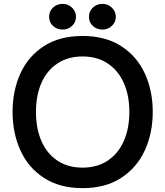

<svg xmlns="http://www.w3.org/2000/svg" viewBox="-20 -961 855 993"><path d="M45 -382Q45 -491 85 -580Q125 -669 206.5 -722Q288 -775 407 -775Q526 -775 607.5 -722Q689 -669 729.5 -580Q770 -491 770 -382Q770 -274 729.5 -184.5Q689 -95 607.5 -41.5Q526 12 407 12Q288 12 206.5 -41.5Q125 -95 85 -184.5Q45 -274 45 -382ZM649 -382Q649 -467 620.5 -531.5Q592 -596 537.5 -632.5Q483 -669 407 -669Q331 -669 276.5 -632.5Q222 -596 194 -531.5Q166 -467 166 -382Q166 -297 194 -232Q222 -167 276.5 -130.5Q331 -94 407 -94Q483 -94 537.5 -130.5Q592 -167 620.5 -232Q649 -297 649 -382ZM234 -874Q234 -903 254.5 -922Q275 -941 304 -941Q332 -941 352.5 -921.5Q373 -902 373 -874Q373 -846 352.5 -827Q332 -808 304 -808Q275 -808 254.5 -826.5Q234 -845 234 -874ZM440 -874Q440 -903 460.5 -922Q481 -941 510 -941Q538 -941 558.5 -921.5Q579 -902 579 -874Q579 -846 558.5 -827Q538 -808 510 -808Q481 -808 460.5 -826.5Q440 -845 440 -874Z"/></svg>

Font: Open Sauce One Medium
Style: Regular
Weight: 500
Designer: Alfredo Marco Pradil
Foundry: Creative Sauce Fz LLC
Version: Version 1.477